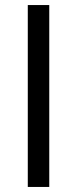

<svg xmlns="http://www.w3.org/2000/svg" viewBox="-20 -740 305 760"><path d="M175 -720V0H90V-720Z"/></svg>

Font: Carrois Gothic SC
Style: Regular
Weight: 400
Designer: Ralph du Carrois
Foundry: Ralph du Carrois
Version: Version 1.002